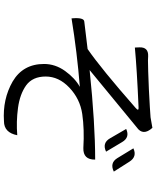

<svg xmlns="http://www.w3.org/2000/svg" viewBox="77 -882 845 1040"><g transform="rotate(90 500.0 -362.5)"><path d="M565 -674Q586 -692 561 -690Q354 -681 238 -670L237 -694Q235 -744 285 -742L308 -741Q348 -741 465 -746Q582 -752 616 -755L673 -765Q719 -714 670 -680Q397 -455 360 -425Q651 -455 845 -455Q846 -389 782 -391Q681 -397 598 -385Q516 -373 455 -315Q395 -258 395 -187Q395 -116 443 -81Q491 -47 565 -37Q640 -27 713 -33Q699 39 637 39Q518 47 422 -8Q327 -64 327 -178Q327 -239 365 -292Q404 -346 451 -372Q264 -357 80 -327Q74 -394 97 -396Q97 -396 246 -414Q352 -487 565 -674ZM679 -623Q725 -644 750 -601L802 -514Q755 -492 730 -535L679 -623ZM784 -662Q829 -683 856 -641L910 -556Q863 -533 837 -575L784 -662Z"/></g></svg>

Font: Swei Half Moon CJK TC
Style: DemiLight
Weight: 350
Version: Version 2.125